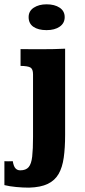

<svg xmlns="http://www.w3.org/2000/svg" viewBox="-61 -672 395 894"><path d="M155.8 -531.7Q117.2 -531.7 94.7 -547.1Q72.3 -562.5 72.3 -592.3Q72.3 -620.6 96.2 -636.2Q120.1 -651.9 155.8 -651.9Q193.4 -651.9 216.8 -636.2Q240.2 -620.6 240.2 -592.3Q240.2 -564 217 -547.9Q193.8 -531.7 155.8 -531.7ZM74.2 201.7Q44.4 201.7 13.9 198.7Q-16.6 195.8 -40.5 189.9V78.6Q-36.6 79.1 -23.7 79.1Q-10.7 79.1 -1.5 78.6Q2.4 102.5 11 111.8Q19.5 121.1 33.2 121.1Q59.6 121.1 72.3 106.2Q85 91.3 88.9 57.1Q92.8 22.9 92.8 -34.2V-325.7Q92.8 -350.1 81.1 -357.4Q69.3 -364.7 34.7 -365.2Q34.7 -385.3 34.7 -404.5Q34.7 -423.8 34.7 -443.4Q63.5 -442.9 88.6 -442.9Q113.8 -442.9 138.2 -442.9Q163.6 -442.9 189.5 -443.4Q215.3 -443.8 242.2 -445.3V-43.5Q242.2 16.6 235.8 61.8Q229.5 106.9 212.2 137.5Q194.8 168 161.6 184.1Q128.4 200.2 74.2 201.7Z"/></svg>

Font: Kameron
Style: Bold
Weight: 700
Designer: Vernon Adams
Foundry: Vernon Adams
Version: Version 1.100